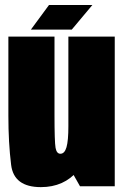

<svg xmlns="http://www.w3.org/2000/svg" viewBox="-20 -745 498 768"><path d="M300 0H439V-598.5H253.5V-82ZM198 -598.5H13.5V-282Q13.5 -174.5 24.5 -85.5Q35.5 3.5 143.5 3.5Q236 3.5 291 -62.2Q346 -128 346 -227.5L253.5 -240Q253.5 -182.5 246 -156.2Q238.5 -130 221.5 -130Q206.5 -130 202.2 -153.8Q198 -177.5 198 -286.5ZM103.5 -626.5H194L278.5 -725H176ZM177.5 -626.5H267L349.5 -725H248Z"/></svg>

Font: Anybody ExtraCondensed Black
Style: Regular
Weight: 900
Width: 2
Version: Version 1.113;gftools[0.9.25]